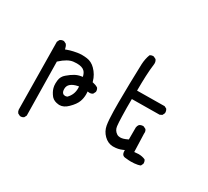

<svg xmlns="http://www.w3.org/2000/svg" viewBox="-144 -842 1289 1192"><g transform="rotate(30 500.0 -246.0)"><path d="M115.2 122.1Q129.4 122.1 138.7 114.3L147 98.1L141.1 -285.6L143.6 -287.6Q191.9 -332 231 -336.4Q243.7 -337.9 254.4 -337.9Q293.5 -337.9 310.5 -320.8Q321.3 -310.1 326.2 -292L328.6 -284.2L320.3 -282.7Q296.4 -279.3 275.9 -268.1Q254.9 -256.8 230 -235.4Q206.1 -215.8 202.6 -185.5Q201.2 -173.8 201.2 -164.6Q201.2 -145.5 205.1 -132.3Q211.9 -107.9 230 -85L234.4 -80.1Q251.5 -63 282.2 -60.1Q285.6 -59.6 289.1 -59.6Q319.8 -59.6 348.1 -87.9Q381.3 -120.1 391.6 -148.9Q400.4 -173.3 400.4 -201.2Q400.4 -206.1 399.4 -220.2Q410.6 -218.8 413.1 -218.8Q427.2 -218.8 436.5 -226.6L444.8 -243.2Q445.3 -245.1 445.3 -247.1Q445.3 -261.2 437.5 -271Q421.4 -281.2 401.9 -284.7L397.5 -285.6L396.5 -290Q384.3 -334 352.5 -365.7Q325.7 -392.6 292 -397Q275.4 -399.4 257.3 -399.4Q239.3 -399.4 224.1 -396.7Q209 -394 197.8 -391.6Q175.3 -386.7 154.8 -378.9L147 -376L145 -384.3Q142.1 -398.9 133.8 -409.2L117.2 -417.5Q115.7 -418 113.8 -418Q99.1 -418 87.9 -408.7L79.6 -392.1L85.4 91.3Q86.9 104 94.7 113.3L111.3 121.6Q113.3 122.1 115.2 122.1ZM291.5 -126.5Q280.8 -126.5 274.4 -133.3Q265.6 -141.6 265.6 -162.1Q265.6 -184.1 281.2 -197.8Q298.3 -212.9 329.6 -219.2L337.9 -220.7Q338.4 -209.5 338.4 -206.5Q338.4 -162.1 307.1 -130.4L305.7 -129.4L303.7 -128.9Q297.9 -126.5 291.5 -126.5Z M813 20Q834.5 22.5 849.1 22.5Q863.8 22.5 873 21.5Q898.4 19.5 915.5 12.2L923.3 -3.9Q923.8 -5.9 923.8 -10Q923.8 -14.2 922.1 -20.3Q920.4 -26.4 916 -32.2Q894 -42 867.7 -42Q856.9 -42 837.9 -39.6L833.5 -168.9L834 -175.3Q834 -189 826.2 -198.2L809.6 -206.5Q807.6 -207 805.7 -207Q790.5 -207 779.3 -198.7Q771.5 -189 770 -176.3V-90.3Q750 -80.6 738.3 -77.4Q726.6 -74.2 716.8 -74.2Q702.6 -74.2 692.9 -80.6Q668.9 -96.2 665.5 -125Q662.6 -150.9 661.6 -191.9Q659.7 -253.9 660.6 -316.9L858.4 -318.8L874.5 -326.7L882.3 -342.8Q882.8 -344.7 882.8 -346.7Q882.8 -361.3 875 -372.1L858.9 -380.4L662.6 -378.4V-385.7Q662.6 -434.6 664.6 -482.2Q666.5 -529.8 672.4 -575.2Q672.4 -577.1 672.4 -579.6Q672.4 -594.2 663.6 -605.5L646.5 -613.8Q644.5 -614.3 640.4 -614.3Q636.2 -614.3 630.4 -612.5Q624.5 -610.8 619.6 -606.9Q606.9 -573.7 605 -534.2Q603 -493.2 601.3 -395.5Q599.6 -297.9 599.6 -257.1Q599.6 -216.3 600.1 -195.3Q601.1 -132.3 607.4 -95.7Q614.3 -58.6 641.1 -32Q668 -5.4 702.1 -3.4Q706.1 -3.4 710 -3.4Q741.7 -3.4 771.5 -16.6L781.2 -21L781.7 -10.3Q782.7 4.9 790 12.2Q797.4 19.5 812.5 20Z"/></g></svg>

Font: Bakudai
Style: ExtraLight
Weight: 200
Version: Version 1.48